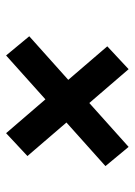

<svg xmlns="http://www.w3.org/2000/svg" viewBox="74 -665 442 630"><g transform="rotate(90 295.0 -350.0)"><path d="M99 -225 242 -353 132 -481 207 -551 318 -422 462 -551 525 -475 382 -347 492 -219 417 -149 306 -278 162 -149Z"/></g></svg>

Font: Montserrat SemiBold
Style: Italic
Weight: 600
Italic angle: -11.3°
Designer: Julieta Ulanovsky
Foundry: Julieta Ulanovsky
Version: Version 9.000; ttfautohint (v1.8.4.7-5d5b)